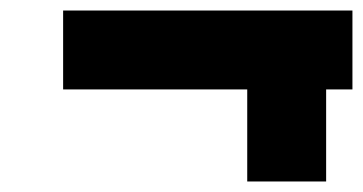

<svg xmlns="http://www.w3.org/2000/svg" viewBox="-20 -345 690 365"><path d="M650 -325H100V-175H450V0H600V-175H650Z"/></svg>

Font: LS-VG5000 Bold Shifted
Style: Regular
Weight: 400
Designer: Justin Bihan, 2021
Foundry: Justin Bihan, 2021
Version: Version 1.000;Glyphs 3.1.2 (3151)